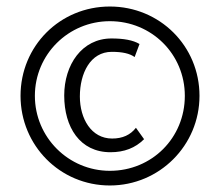

<svg xmlns="http://www.w3.org/2000/svg" viewBox="-20 -563 633 589"><path d="M43 -269C43 -117 164 6 317 6C469 6 592 -117 592 -269C592 -422 470 -543 317 -543C164 -543 43 -422 43 -269ZM547 -269C547 -140 446 -39 317 -39C190 -39 87 -142 87 -269C87 -396 190 -498 317 -498C445 -498 547 -397 547 -269ZM225 -267C225 -338 257 -404 323 -404C355 -404 378 -399 393 -388L408 -428C388 -440 359 -445 322 -445C231 -445 177 -364 177 -270C177 -173 225 -96 319 -96C361 -96 395 -109 422 -136L397 -171C380 -149 356 -138 324 -138C260 -138 225 -199 225 -267Z"/></svg>

Font: linja pona
Style: Regular
Weight: 400
Foundry: jan Same & David A Roberts
Version: Version 4.9